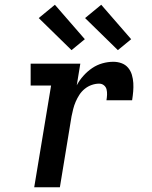

<svg xmlns="http://www.w3.org/2000/svg" viewBox="-20 -788 640 808"><path d="M124 0 195 -428H109V-520H318L303 -429Q314 -450 331 -469Q348 -488 368 -501.5Q388 -515 411 -521.5Q434 -528 457 -528Q475 -528 491.5 -522Q508 -516 519 -503Q530 -490 535 -473Q540 -456 541 -438.5Q542 -421 540.5 -403Q539 -385 536 -366H428Q430 -378 430.5 -389.5Q431 -401 428.5 -411.5Q426 -422 417.5 -429Q409 -436 397 -436Q382 -436 366 -430.5Q350 -425 336.5 -414Q323 -403 314 -389Q305 -375 298.5 -360Q292 -345 288 -329Q284 -313 281 -298L232 0ZM476 -577 338 -712 406 -768 532 -623ZM281 -577 143 -712 211 -768 337 -623Z"/></svg>

Font: Iosevka Etoile Semibold
Style: Italic
Weight: 600
Italic angle: -9°
Designer: Belleve Invis
Foundry: Belleve Invis
Version: Version 22.1.2; ttfautohint (v1.8.4)